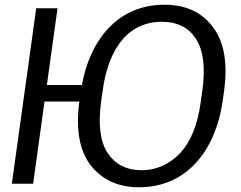

<svg xmlns="http://www.w3.org/2000/svg" viewBox="-20 -776 1018 811"><path d="M30 0H120L168 -347H315C300 -229 315 -142 362 -79C411 -17 478 15 567 15C781 15 895 -158 921 -353L926 -388C943 -509 927 -599 879 -662C832 -725 764 -756 674 -756C473 -756 359 -601 326 -417H178L223 -741H133ZM407 -346 414 -395C433 -537 500 -684 664 -684C728 -684 775 -661 807 -613C839 -564 848 -493 835 -395L828 -346C815 -249 786 -178 741 -129C695 -82 641 -57 578 -57C514 -57 467 -82 435 -129C403 -178 394 -249 407 -346Z"/></svg>

Font: Cheyenne Sans
Style: Italic
Weight: 400
Italic angle: -8.13011°
Designer: The Public Sans project authors (U.S. Web Design System), Libre Franklin designed by Pablo Impallari and Rodrigo Fuenzal
Foundry: The Cheyenne Sans Project Authors
Version: Version 2.007